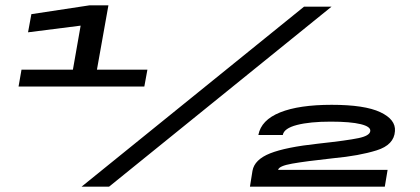

<svg xmlns="http://www.w3.org/2000/svg" viewBox="-20 -699 1571 719"><path d="M49.5 -375H520.5L532 -438H343L386 -679H315L97.5 -646L85 -578L282 -603L253 -438H60.5ZM285.5 0H388.5L1221.5 -674H1118.5ZM916 0H1421L1431.5 -63H1021.5Q1024.5 -77.5 1073.8 -86.2Q1123 -95 1228.5 -106.5Q1325 -115.5 1390.5 -136Q1456 -156.5 1459 -208Q1462.5 -251.5 1404 -279Q1345.5 -306.5 1222 -306.5Q1099.5 -306.5 1028.8 -278Q958 -249.5 947.5 -193.5H1039Q1043.5 -218.5 1092 -231Q1140.5 -243.5 1218.5 -243.5Q1292.5 -243.5 1331 -234Q1369.5 -224.5 1366.5 -207.5Q1364 -190.5 1322.5 -181.8Q1281 -173 1171 -161Q1050.5 -148 991.8 -124.8Q933 -101.5 925.5 -59.5Z"/></svg>

Font: Anybody ExtraExpanded
Style: Bold Italic
Weight: 700
Width: 8
Italic angle: -10°
Version: Version 1.113;gftools[0.9.25]